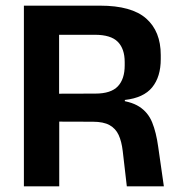

<svg xmlns="http://www.w3.org/2000/svg" viewBox="-20 -659 632 679"><path d="M428.5 0 414 -125Q410 -159 399.5 -181.8Q389 -204.5 367.5 -216.5Q346 -228.5 308.5 -228.5L152.5 -229V-327.5L317 -328Q372.5 -328 396.8 -353.8Q421 -379.5 421 -427.5V-439.5Q421 -486.5 396.5 -511.2Q372 -536 315.5 -536H151V-639H334Q445.5 -639 497 -593.5Q548.5 -548 548.5 -464.5V-450Q548.5 -387.5 518.2 -350.2Q488 -313 421.5 -305.5V-288L384.5 -306Q441 -302 472.2 -282Q503.5 -262 518 -226.5Q532.5 -191 539.5 -139.5L559.5 0ZM64.5 0V-639H189V-292.5L189.5 -245.5V0Z"/></svg>

Font: Anek Bangla
Style: Semi-bold
Weight: 600
Designer: Sulekha Rajkumar (Bangla), Yesha Goshar (Latin)
Foundry: Ek Type
Version: Version 1.002;March 21, 2022;FontCreator 13.0.0.2683 64-bit